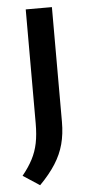

<svg xmlns="http://www.w3.org/2000/svg" viewBox="-53 -628 388 800"><g transform="rotate(-5 141.0 -227.5)"><path d="M82 140 12.5 94.5Q39 62 55.2 31Q71.5 0 78.8 -35.8Q86 -71.5 86 -118.5V-595H195.5V-115Q195.5 -64 184.2 -22Q173 20 148 59.2Q123 98.5 82 140Z"/></g></svg>

Font: Encode Sans SC SemiExpanded Medium
Style: Regular
Weight: 500
Width: 6
Designer: Multiple Designers
Foundry: Impallari Type
Version: Version 3.002